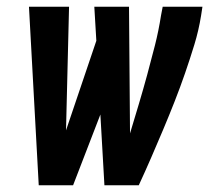

<svg xmlns="http://www.w3.org/2000/svg" viewBox="-20 -550 640 570"><path d="M95 0 66 -530H185L176 -163L266 -429L260 -530H363L366 -154Q379 -197 392 -240.5Q405 -284 417 -328Q429 -372 440 -415.5Q451 -459 458 -504L463 -530H581L577 -504Q570 -460 557 -417.5Q544 -375 529.5 -333Q515 -291 498.5 -249Q482 -207 464.5 -165.5Q447 -124 429 -82.5Q411 -41 392 0H290L278 -210L197 0Z"/></svg>

Font: Iosevka Slab Extended Oblique
Style: Bold
Weight: 700
Width: 7
Italic angle: -9°
Monospace: yes
Designer: Belleve Invis
Foundry: Belleve Invis
Version: Version 11.1.1; ttfautohint (v1.8.3)